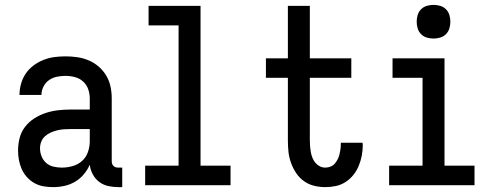

<svg xmlns="http://www.w3.org/2000/svg" viewBox="-20 -759 2040 787"><path d="M197 8Q177 8 157.5 4.5Q138 1 121 -8.5Q104 -18 90.5 -33Q77 -48 69 -66Q61 -84 57.5 -103.5Q54 -123 54 -142Q54 -168 60.5 -193.5Q67 -219 83 -239.5Q99 -260 121 -274Q143 -288 167.5 -296Q192 -304 217.5 -307Q243 -310 269 -310H348V-355Q348 -375 341.5 -393.5Q335 -412 320.5 -425Q306 -438 287 -443Q268 -448 249 -448Q231 -448 213.5 -444.5Q196 -441 181.5 -431Q167 -421 158.5 -404.5Q150 -388 150 -370H60V-371Q60 -394 66.5 -416.5Q73 -439 86 -458Q99 -477 118 -491Q137 -505 158.5 -513.5Q180 -522 202.5 -525Q225 -528 249 -528Q273 -528 297 -524.5Q321 -521 343.5 -511.5Q366 -502 384.5 -486Q403 -470 415.5 -449Q428 -428 433 -404Q438 -380 438 -355V-99Q438 -93 439.5 -88Q441 -83 445 -79Q449 -75 454 -73.5Q459 -72 465 -72H481V8H465Q444 8 423.5 3.5Q403 -1 386.5 -13.5Q370 -26 360 -45Q350 -64 348 -84Q339 -63 323.5 -44.5Q308 -26 287.5 -14Q267 -2 244 3Q221 8 197 8ZM233 -72Q255 -72 277 -78Q299 -84 316 -99Q333 -114 340.5 -136Q348 -158 348 -180V-230H269Q255 -230 241 -229Q227 -228 213.5 -224.5Q200 -221 187.5 -215.5Q175 -210 164.5 -200.5Q154 -191 149 -178Q144 -165 144 -151Q144 -134 150.5 -118Q157 -102 169.5 -91Q182 -80 199 -76Q216 -72 233 -72Z M575 0V-80H712V-655H589V-735H802V-80H925V0Z M1313 8Q1290 8 1267.5 2.5Q1245 -3 1226 -16.5Q1207 -30 1194 -49.5Q1181 -69 1173 -91Q1165 -113 1162.5 -136Q1160 -159 1160 -183V-440H1070V-520H1160V-735H1250V-520H1420V-440H1250V-183Q1250 -171 1251 -159Q1252 -147 1254 -135.5Q1256 -124 1260.5 -112.5Q1265 -101 1272.5 -92Q1280 -83 1290.5 -77.5Q1301 -72 1313 -72Q1324 -72 1334.5 -76Q1345 -80 1352 -88Q1359 -96 1364 -106Q1369 -116 1371.5 -126Q1374 -136 1375.5 -147Q1377 -158 1377 -169V-174H1466Q1466 -172 1466.5 -169.5Q1467 -167 1467 -164Q1467 -143 1463 -121.5Q1459 -100 1450.5 -79.5Q1442 -59 1428.5 -42Q1415 -25 1396.5 -13Q1378 -1 1356.5 3.5Q1335 8 1313 8Z M1575 0V-80H1712V-440H1589V-520H1802V-80H1925V0ZM1757 -601Q1743 -601 1729.5 -605Q1716 -609 1706 -619Q1696 -629 1692 -642.5Q1688 -656 1688 -670Q1688 -684 1692 -697.5Q1696 -711 1706 -721Q1716 -731 1729.5 -735Q1743 -739 1757 -739Q1771 -739 1784.5 -735Q1798 -731 1808 -721Q1818 -711 1822 -697.5Q1826 -684 1826 -670Q1826 -656 1822 -642.5Q1818 -629 1808 -619Q1798 -609 1784.5 -605Q1771 -601 1757 -601Z"/></svg>

Font: Iosevka SS18 Medium
Style: Regular
Weight: 500
Monospace: yes
Designer: Belleve Invis
Foundry: Belleve Invis
Version: Version 25.1.1; ttfautohint (v1.8.4)